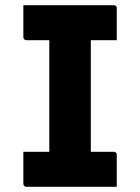

<svg xmlns="http://www.w3.org/2000/svg" viewBox="-20 -720 540 740"><path d="M330 -85H166L170 -131Q170 -147 170 -168Q170 -189 170 -205Q170 -256 170 -307Q170 -358 170 -409.5Q170 -461 170 -512.5Q170 -564 170 -615H334L330 -569Q330 -553 330 -532.5Q330 -512 330 -495Q330 -444 330 -392.5Q330 -341 330 -289.5Q330 -238 330 -187Q330 -136 330 -85ZM430 0H81Q79 0 77 -1Q75 -2 73.5 -3.5Q72 -5 71 -7Q70 -9 70 -11Q70 -33 70 -53Q70 -73 70 -93Q70 -113 70 -135H419Q422 -135 424.5 -133.5Q427 -132 428.5 -129.5Q430 -127 430 -124Q430 -102 430 -82Q430 -62 430 -42Q430 -22 430 0ZM70 -700H419Q424 -700 427 -697Q430 -694 430 -689Q430 -673 430 -657.5Q430 -642 430 -627Q430 -612 430 -597Q430 -582 430 -565H81Q77 -565 73.5 -568.5Q70 -572 70 -576Q70 -593 70 -608Q70 -623 70 -638Q70 -653 70 -668.5Q70 -684 70 -700Z"/></svg>

Font: Recursive ExtraBold
Style: Regular
Weight: 800
Version: Version 1.085